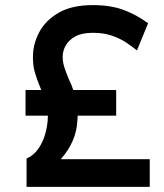

<svg xmlns="http://www.w3.org/2000/svg" viewBox="-20 -732 642 752"><path d="M84 0V-111Q112 -123.5 129.5 -148.5Q147 -173.5 155.8 -202.8Q164.5 -232 166.5 -258Q167 -264 167.2 -269.2Q167.5 -274.5 167.5 -279H80V-379.5H141.5Q140 -384 137.2 -390.8Q134.5 -397.5 132 -403.5Q123.5 -425 116.2 -449.8Q109 -474.5 109 -508.5Q109 -560 134 -606.5Q159 -653 210.5 -682.5Q262 -712 343 -712Q412.5 -712 463 -693.5Q513.5 -675 560 -641L516.5 -534.5Q498.5 -549 474.8 -565Q451 -581 418.8 -592.2Q386.5 -603.5 343 -603.5Q301 -603.5 275.2 -589.5Q249.5 -575.5 237.5 -554Q225.5 -532.5 225.5 -509.5Q225.5 -488.5 232.2 -468Q239 -447.5 248 -425.5Q254 -413.5 258.5 -402.5Q263 -391.5 267 -379.5H435V-279H284Q284 -275.5 283.8 -270.2Q283.5 -265 283 -259Q281 -218 264.8 -180.5Q248.5 -143 218 -108.5H566.5V0Z"/></svg>

Font: Overpass SemiBold
Style: Regular
Weight: 600
Designer: Delve Withrington, Dave Bailey, Thomas Jockin
Foundry: Delve Fonts LLC
Version: Version 4.000